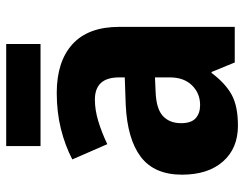

<svg xmlns="http://www.w3.org/2000/svg" viewBox="-102 -750 769 604"><g transform="rotate(-90 282.0 -447.5)"><path d="M292 -653Q391 -653 445.5 -603.5Q500 -554 500 -456V-93H388L358 -166H355Q323 -123 287 -103Q251 -83 189 -83Q118 -83 76.5 -130Q35 -177 35 -259Q35 -346 91 -388.5Q147 -431 255 -436L341 -439V-457Q341 -533 271 -533Q239 -533 204 -522.5Q169 -512 131 -494L83 -604Q127 -627 179.5 -640Q232 -653 292 -653ZM296 -342Q242 -340 219.5 -319Q197 -298 197 -262Q197 -230 212.5 -216Q228 -202 254 -202Q291 -202 316 -227.5Q341 -253 341 -297V-344ZM446 -812V-704H125V-812Z"/></g></svg>

Font: Noto Sans Telugu UI SemiCondensed ExtraBold
Style: Regular
Weight: 800
Width: 4
Designer: Jelle Bosma - Monotype Design Team
Foundry: Monotype Imaging Inc.
Version: Version 2.005; ttfautohint (v1.8.4.7-5d5b)